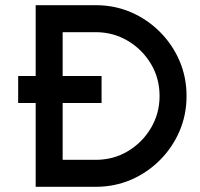

<svg xmlns="http://www.w3.org/2000/svg" viewBox="-20 -720 769 740"><path d="M117.5 0V-323H50V-427H117.5V-700H349Q421.5 -700 484.8 -672.8Q548 -645.5 596.2 -597.2Q644.5 -549 671.8 -485.8Q699 -422.5 699 -350Q699 -277.5 671.8 -214.2Q644.5 -151 596.2 -102.8Q548 -54.5 484.8 -27.2Q421.5 0 349 0ZM221.5 -104H349Q417.5 -104 473.2 -137.5Q529 -171 562 -227Q595 -283 595 -350Q595 -418.5 561.5 -474.2Q528 -530 472 -563Q416 -596 349 -596H221.5V-427H371.5V-323H221.5Z"/></svg>

Font: Urbanist SemiBold
Style: Regular
Weight: 600
Designer: Corey Hu
Foundry: Corey Hu
Version: Version 1.321; ttfautohint (v1.8.4.7-5d5b)